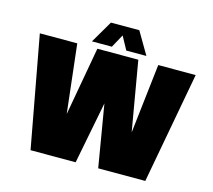

<svg xmlns="http://www.w3.org/2000/svg" viewBox="-123 -1058 1342 1209"><g transform="rotate(15 548.0 -453.5)"><path d="M760 -273 812 -726H1056L922 0H615L547 -405L468 0H174L40 -726H284L335 -279L415 -726H682ZM640 -907 725 -762H594L547 -848L500 -762H370L455 -907Z"/></g></svg>

Font: Dela Gothic One
Style: Regular
Weight: 400
Designer: aratakana
Foundry: aratakana
Version: Version 1.004